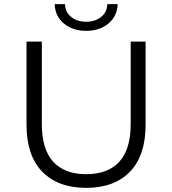

<svg xmlns="http://www.w3.org/2000/svg" viewBox="-20 -901 832 927"><path d="M108 -299V-700H182V-302Q182 -180 237 -120Q292 -60 396 -60Q501 -60 556 -120Q611 -180 611 -302V-700H683V-299Q683 -150 607.5 -72Q532 6 396 6Q260 6 184 -72Q108 -150 108 -299ZM244 -881H294Q295 -842 324 -819Q353 -796 396 -796Q439 -796 468 -819Q497 -842 498 -881H548Q546 -822 503 -787Q460 -752 396 -752Q332 -752 289 -787Q246 -822 244 -881Z"/></svg>

Font: Idrija
Style: Regular
Weight: 400
Designer: Julieta Ulanovsky
Foundry: Julieta Ulanovsky
Version: Version 7.200